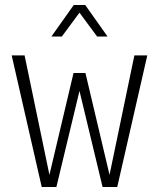

<svg xmlns="http://www.w3.org/2000/svg" viewBox="-20 -753 640 773"><path d="M148 0 27 -530H79L179 -49L276 -459H324L421 -49L521 -530H573L452 0H393L300 -387L207 0ZM187 -606 277 -733H323L413 -606H371L300 -702L229 -606Z"/></svg>

Font: Geist Mono ExtraLight
Style: Regular
Weight: 200
Monospace: yes
Designer: Basement.studio, Andrés Briganti, Mateo Zaragoza
Foundry: Basement.studio, Vercel, Andrés Briganti, Guido Ferreyra, Mateo Zaragoza
Version: Version 1.500; ttfautohint (v1.8.4.7-5d5b)